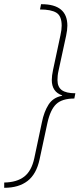

<svg xmlns="http://www.w3.org/2000/svg" viewBox="-65 -734 396 912"><path d="M-45 158V133Q15 132 50 105Q85 78 98 17L134 -153Q144 -203 165.5 -237Q187 -271 230 -279V-281Q181 -298 181 -354Q181 -374 187 -402L222 -566Q228 -593 228 -612Q228 -658 203 -673.5Q178 -689 125 -689L130 -714H133Q255 -714 255 -612Q255 -592 249 -564L213 -398Q210 -385 209 -374Q208 -363 208 -354Q208 -321 228.5 -306Q249 -291 293 -291L288 -266Q230 -266 202 -239.5Q174 -213 160 -149L123 23Q108 93 66 125.5Q24 158 -44 158Z"/></svg>

Font: Noto Sans Disp Thin
Style: Italic
Weight: 100
Italic angle: -12°
Designer: Monotype Design Team
Foundry: Monotype Imaging Inc.
Version: Version 2.000;GOOG;noto-source:20170915:90ef993387c0